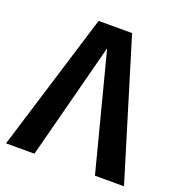

<svg xmlns="http://www.w3.org/2000/svg" viewBox="-128 -818 872 928"><g transform="rotate(20 307.5 -354.5)"><path d="M394.4 -709.2 610.8 0H461.5L306.2 -599L150.3 0H4.1L222.1 -709.2Z"/></g></svg>

Font: Fira Code SemiBold
Style: Regular
Weight: 600
Designer: Carrois Corporate, Edenspiekermann AG, Nikita Prokopov
Foundry: Carrois Corporate, Edenspiekermann AG, Nikita Prokopov
Version: Version 6.002